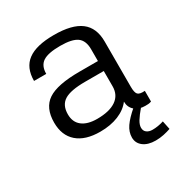

<svg xmlns="http://www.w3.org/2000/svg" viewBox="-162 -623 876 925"><g transform="rotate(-30 276.0 -161.0)"><path d="M142.6 -360.4H74.7Q74.7 -434.1 122.1 -469.2Q169.4 -504.4 268.1 -504.4Q368.2 -504.4 416.3 -467.8Q464.4 -431.2 464.4 -355V-103Q464.4 -70.3 474.1 -60.1Q483.9 -49.8 513.2 -52.2V7.3Q503.9 10.7 496.6 11.2Q489.3 11.7 479 11.7Q443.4 11.7 421.6 -7.3Q399.9 -26.4 399.9 -57.6Q375.5 -24.9 331.3 -6.8Q287.1 11.2 229.5 11.2Q147 11.2 102.5 -27.6Q58.1 -66.4 58.1 -137.7Q58.1 -219.7 110.6 -254.6Q163.1 -289.6 286.6 -289.6H389.2V-355.5Q389.2 -403.3 361.3 -423.6Q333.5 -443.8 268.1 -443.8Q200.2 -443.8 171.4 -424.6Q142.6 -405.3 142.6 -360.4ZM389.6 -148.9V-233.9H286.1Q205.1 -233.9 170.2 -212.2Q135.3 -190.4 135.3 -139.2Q135.3 -95.7 164.6 -72.8Q193.8 -49.8 247.6 -49.8Q315.9 -49.8 352.8 -75.2Q389.6 -100.6 389.6 -148.9ZM458 6.8Q432.6 36.6 420.4 56.6Q408.2 76.7 408.2 92.8Q408.2 110.4 420.4 119.6Q432.6 128.9 452.1 128.9Q482.4 128.9 514.6 118.7L524.4 166Q506.3 172.4 484.6 177Q462.9 181.6 439.5 181.6Q397 181.6 371.8 162.4Q346.7 143.1 346.7 111.8Q346.7 81.1 366.2 52.7Q385.7 24.4 425.8 -9.8Z"/></g></svg>

Font: Metrophobic
Style: Regular
Weight: 400
Designer: Vernon Adams
Foundry: Vernon Adams
Version: Version 3.200; ttfautohint (v1.8.4.7-5d5b);gftools[0.9.23]